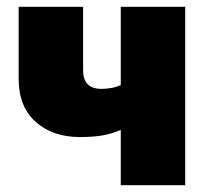

<svg xmlns="http://www.w3.org/2000/svg" viewBox="-20 -546 616 566"><path d="M336 0V-163Q308 -151 280.5 -146.5Q253 -142 215 -142Q136 -142 85.5 -186.5Q35 -231 35 -314V-526H225V-339Q225 -284 279 -284Q293 -284 307.5 -286.5Q322 -289 336 -295V-526H526V0Z"/></svg>

Font: Raleway Black
Style: Regular
Weight: 900
Designer: Matt McInerney, Pablo Impallari, Rodrigo Fuenzalida
Foundry: Matt McInerney, Pablo Impallari, Rodrigo Fuenzalida
Version: Version 4.026